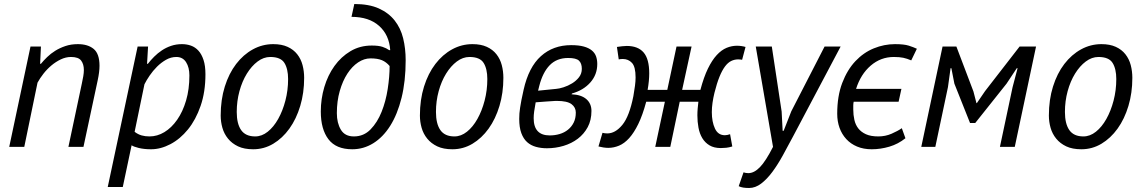

<svg xmlns="http://www.w3.org/2000/svg" viewBox="-20 -732 5696 957"><path d="M321 0 388 -316Q392 -334 395 -351.5Q398 -369 398 -383Q398 -412 384.5 -430Q371 -448 334 -448Q308 -448 283 -436Q258 -424 236 -405.5Q214 -387 196.5 -364.5Q179 -342 167 -320L101 0H26L132 -500H184L180 -414H184Q197 -430 215 -447.5Q233 -465 255.5 -479Q278 -493 306 -502.5Q334 -512 368 -512Q418 -512 447 -488Q476 -464 476 -404Q476 -374 467 -332L396 0Z M666 -500H718L713 -414H717Q731 -432 748.5 -449.5Q766 -467 787 -481Q808 -495 833 -503.5Q858 -512 887 -512Q911 -512 932 -504.5Q953 -497 969 -479.5Q985 -462 994.5 -433Q1004 -404 1004 -362Q1004 -274 980 -204.5Q956 -135 917 -87Q878 -39 829.5 -13.5Q781 12 733 12Q698 12 671.5 5.5Q645 -1 636 -8L592 200H517ZM859 -448Q832 -448 807.5 -434Q783 -420 762.5 -399.5Q742 -379 726 -355.5Q710 -332 700 -312L651 -75Q668 -62 686 -57Q704 -52 725 -52Q764 -52 799.5 -73.5Q835 -95 863 -135Q891 -175 907.5 -231Q924 -287 924 -356Q924 -396 907.5 -422Q891 -448 859 -448Z M1080 -156Q1080 -235 1100.5 -300.5Q1121 -366 1157 -413Q1193 -460 1240.5 -486Q1288 -512 1342 -512Q1384 -512 1413.5 -498.5Q1443 -485 1461.5 -461.5Q1480 -438 1488 -407.5Q1496 -377 1496 -344Q1496 -269 1476.5 -204Q1457 -139 1422.5 -91Q1388 -43 1342 -15.5Q1296 12 1242 12Q1197 12 1166.5 -2.5Q1136 -17 1116.5 -41Q1097 -65 1088.5 -95Q1080 -125 1080 -156ZM1160 -174Q1160 -115 1182 -83.5Q1204 -52 1252 -52Q1285 -52 1314.5 -75.5Q1344 -99 1366.5 -139Q1389 -179 1402.5 -230.5Q1416 -282 1416 -338Q1416 -389 1397.5 -418.5Q1379 -448 1327 -448Q1294 -448 1264 -425.5Q1234 -403 1210.5 -365Q1187 -327 1173.5 -277.5Q1160 -228 1160 -174Z M1833 -505Q1867 -505 1886.5 -498.5Q1906 -492 1920 -482H1925Q1920 -558 1869.5 -603Q1819 -648 1732 -648L1746 -712Q1819 -712 1868 -690Q1917 -668 1947 -630Q1977 -592 1989.5 -541Q2002 -490 2002 -432Q2002 -327 1981.5 -244.5Q1961 -162 1925 -105Q1889 -48 1840.5 -18Q1792 12 1736 12Q1655 12 1617 -38Q1579 -88 1579 -176Q1579 -239 1596.5 -298Q1614 -357 1647 -403Q1680 -449 1727 -477Q1774 -505 1833 -505ZM1827 -441Q1795 -441 1765 -421Q1735 -401 1711.5 -365Q1688 -329 1673.5 -278.5Q1659 -228 1659 -168Q1659 -119 1679 -85.5Q1699 -52 1744 -52Q1793 -52 1827 -87Q1861 -122 1882 -174.5Q1903 -227 1912.5 -288.5Q1922 -350 1922 -403Q1905 -423 1883.5 -432Q1862 -441 1827 -441Z M2073 -156Q2073 -235 2093.5 -300.5Q2114 -366 2150 -413Q2186 -460 2233.5 -486Q2281 -512 2335 -512Q2377 -512 2406.5 -498.5Q2436 -485 2454.5 -461.5Q2473 -438 2481 -407.5Q2489 -377 2489 -344Q2489 -269 2469.5 -204Q2450 -139 2415.5 -91Q2381 -43 2335 -15.5Q2289 12 2235 12Q2190 12 2159.5 -2.5Q2129 -17 2109.5 -41Q2090 -65 2081.5 -95Q2073 -125 2073 -156ZM2153 -174Q2153 -115 2175 -83.5Q2197 -52 2245 -52Q2278 -52 2307.5 -75.5Q2337 -99 2359.5 -139Q2382 -179 2395.5 -230.5Q2409 -282 2409 -338Q2409 -389 2390.5 -418.5Q2372 -448 2320 -448Q2287 -448 2257 -425.5Q2227 -403 2203.5 -365Q2180 -327 2166.5 -277.5Q2153 -228 2153 -174Z M2590 -285Q2615 -397 2676 -452Q2737 -507 2827 -507Q2865 -507 2890 -500Q2915 -493 2930 -480.5Q2945 -468 2951 -451Q2957 -434 2957 -413Q2957 -360 2922.5 -321Q2888 -282 2831 -266L2829 -262Q2877 -260 2902.5 -238Q2928 -216 2928 -179Q2928 -133 2909.5 -98.5Q2891 -64 2860 -40.5Q2829 -17 2789 -5Q2749 7 2706 7Q2677 7 2651.5 0Q2626 -7 2607.5 -23.5Q2589 -40 2578.5 -68.5Q2568 -97 2568 -139Q2568 -154 2569 -167Q2570 -180 2572.5 -196Q2575 -212 2579 -233.5Q2583 -255 2590 -285ZM2650 -222Q2645 -195 2642.5 -176.5Q2640 -158 2640 -143Q2640 -57 2720 -57Q2746 -57 2769.5 -64Q2793 -71 2811 -85.5Q2829 -100 2839.5 -121Q2850 -142 2850 -171Q2850 -197 2828.5 -213Q2807 -229 2756 -229Q2753 -229 2748.5 -229Q2744 -229 2733.5 -228Q2723 -227 2703 -226Q2683 -225 2650 -222ZM2752 -289Q2767 -290 2789 -297Q2811 -304 2831.5 -316.5Q2852 -329 2866 -347Q2880 -365 2880 -389Q2880 -416 2866 -429.5Q2852 -443 2812 -443Q2755 -443 2720 -407Q2685 -371 2668 -304L2662 -280Z M3201 -225Q3183 -158 3161.5 -114Q3140 -70 3116 -43.5Q3092 -17 3065.5 -6Q3039 5 3012 5Q3000 5 2987.5 3Q2975 1 2963 -2L2983 -70Q2995 -67 3007 -67Q3047 -67 3082 -109.5Q3117 -152 3137 -253Q3142 -282 3145 -304.5Q3148 -327 3148 -346Q3148 -399 3130 -418.5Q3112 -438 3084 -438Q3079 -438 3074 -437.5Q3069 -437 3064 -436L3055 -498Q3069 -500 3081 -501.5Q3093 -503 3104 -503Q3160 -503 3188 -470.5Q3216 -438 3216 -366Q3216 -348 3214 -327.5Q3212 -307 3208 -284H3306L3352 -500H3427L3380 -284H3471Q3488 -348 3508.5 -390Q3529 -432 3552.5 -457.5Q3576 -483 3601.5 -493.5Q3627 -504 3653 -504Q3675 -504 3696 -498L3679 -434Q3674 -435 3669 -435.5Q3664 -436 3659 -436Q3641 -436 3624.5 -428Q3608 -420 3593.5 -400.5Q3579 -381 3566 -349Q3553 -317 3541 -269Q3535 -244 3531.5 -220Q3528 -196 3528 -173Q3528 -125 3543.5 -91.5Q3559 -58 3593 -58Q3604 -58 3619 -63L3630 -2Q3614 3 3600 4.5Q3586 6 3573 6Q3539 6 3516.5 -7.5Q3494 -21 3480.5 -43.5Q3467 -66 3461.5 -95.5Q3456 -125 3456 -157Q3456 -174 3457.5 -191Q3459 -208 3461 -225H3368L3321 0H3246L3294 -225Z M3876 -176 3881 -80H3886L3924 -177L4090 -500H4170L3934 -54Q3908 -5 3882.5 41.5Q3857 88 3830 124.5Q3803 161 3774 183Q3745 205 3714 205Q3697 205 3684.5 203Q3672 201 3662 196L3686 127Q3697 131 3710 131Q3739 131 3768 101Q3797 71 3833 0L3747 -500H3827Z M4493 -43Q4457 -14 4413 -1Q4369 12 4325 12Q4284 12 4252 -1.5Q4220 -15 4198 -39Q4176 -63 4164.5 -95Q4153 -127 4153 -165Q4153 -253 4178 -318.5Q4203 -384 4243.5 -427Q4284 -470 4335.5 -491Q4387 -512 4441 -512Q4486 -512 4509.5 -504.5Q4533 -497 4550 -489L4522 -431Q4501 -440 4482.5 -444Q4464 -448 4435 -448Q4370 -448 4320 -405Q4270 -362 4247 -289H4473L4459 -225H4235Q4233 -215 4233 -205.5Q4233 -196 4233 -186Q4233 -159 4238.5 -134.5Q4244 -110 4258 -92Q4272 -74 4296 -63Q4320 -52 4358 -52Q4393 -52 4424 -65.5Q4455 -79 4475 -93Z M5027 -297 5052 -392H5048L4997 -315L4841 -119H4815L4737 -315L4722 -392H4718L4705 -298L4642 0H4572L4678 -500H4747L4832 -276L4847 -218H4849L4890 -278L5062 -500H5144L5038 0H4964Z M5208 -156Q5208 -235 5228.5 -300.5Q5249 -366 5285 -413Q5321 -460 5368.5 -486Q5416 -512 5470 -512Q5512 -512 5541.5 -498.5Q5571 -485 5589.5 -461.5Q5608 -438 5616 -407.5Q5624 -377 5624 -344Q5624 -269 5604.5 -204Q5585 -139 5550.5 -91Q5516 -43 5470 -15.5Q5424 12 5370 12Q5325 12 5294.5 -2.5Q5264 -17 5244.5 -41Q5225 -65 5216.5 -95Q5208 -125 5208 -156ZM5288 -174Q5288 -115 5310 -83.5Q5332 -52 5380 -52Q5413 -52 5442.5 -75.5Q5472 -99 5494.5 -139Q5517 -179 5530.5 -230.5Q5544 -282 5544 -338Q5544 -389 5525.5 -418.5Q5507 -448 5455 -448Q5422 -448 5392 -425.5Q5362 -403 5338.5 -365Q5315 -327 5301.5 -277.5Q5288 -228 5288 -174Z"/></svg>

Font: PT Sans
Style: Italic
Weight: 400
Italic angle: -12°
Designer: A.Korolkova, O.Umpeleva, V.Yefimov
Foundry: ParaType Ltd
Version: Version 2.003W OFL